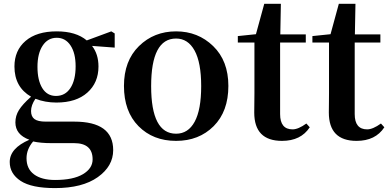

<svg xmlns="http://www.w3.org/2000/svg" viewBox="-20 -713 2009 993"><path d="M269.5 -216.8Q317.4 -216.8 344.2 -257.8Q371.1 -298.8 371.1 -370.1Q371.1 -438.5 344.7 -478Q318.4 -517.6 273.4 -517.6Q227.5 -517.6 200.7 -477.1Q173.8 -436.5 173.8 -367.2Q173.8 -297.9 198.7 -257.3Q223.6 -216.8 269.5 -216.8ZM363.3 27.3H247.1Q189.5 27.3 151.4 18.6Q117.2 58.6 117.2 105.5Q117.2 160.2 156.2 189Q195.3 217.8 264.6 217.8Q358.4 217.8 408.7 188Q459 158.2 459 111.3Q459 27.3 363.3 27.3ZM573.2 -540V-466.8L456.1 -475.6Q489.3 -432.6 489.3 -369.1Q489.3 -285.2 431.6 -233.9Q374 -182.6 271.5 -182.6Q213.9 -182.6 163.1 -202.1Q140.6 -168.9 140.6 -138.7Q140.6 -110.4 158.2 -97.2Q175.8 -84 216.8 -84H364.3Q565.4 -84 565.4 63.5Q565.4 146.5 485.8 203.1Q406.2 259.8 264.6 259.8Q143.6 259.8 86.9 222.7Q30.3 185.5 30.3 125Q30.3 53.7 131.8 9.8Q59.6 -16.6 59.6 -80.1Q59.6 -114.3 78.1 -144Q96.7 -173.8 140.6 -212.9Q54.7 -262.7 54.7 -369.1Q54.7 -452.1 112.3 -501.5Q169.9 -550.8 273.4 -550.8Q373 -550.8 428.7 -503.9L555.7 -550.8Z M890.6 15.6Q771.5 15.6 696.3 -60.5Q621.1 -136.7 621.1 -268.6Q621.1 -398.4 698.7 -474.6Q776.4 -550.8 890.6 -550.8Q1003.9 -550.8 1082.5 -474.6Q1161.1 -398.4 1161.1 -268.6Q1161.1 -136.7 1085 -60.5Q1008.8 15.6 890.6 15.6ZM890.6 -21.5Q953.1 -21.5 986.8 -83.5Q1020.5 -145.5 1020.5 -267.6Q1020.5 -389.6 986.3 -451.7Q952.1 -513.7 890.6 -513.7Q761.7 -513.7 761.7 -267.6Q761.7 -21.5 890.6 -21.5Z M1564.5 -74.2 1582 -54.7Q1536.1 15.6 1438.5 15.6Q1294.9 15.6 1294.9 -130.9Q1294.9 -146.5 1295.4 -178.7Q1295.9 -210.9 1295.9 -231.4V-493.2H1210V-526.4L1303.7 -536.1L1346.7 -693.4H1432.6L1429.7 -535.2H1561.5V-493.2H1428.7V-123Q1428.7 -43.9 1493.2 -43.9Q1522.5 -43.9 1564.5 -74.2Z M1950.2 -74.2 1967.8 -54.7Q1921.9 15.6 1824.2 15.6Q1680.7 15.6 1680.7 -130.9Q1680.7 -146.5 1681.2 -178.7Q1681.6 -210.9 1681.6 -231.4V-493.2H1595.7V-526.4L1689.5 -536.1L1732.4 -693.4H1818.4L1815.4 -535.2H1947.3V-493.2H1814.5V-123Q1814.5 -43.9 1878.9 -43.9Q1908.2 -43.9 1950.2 -74.2Z"/></svg>

Font: GenYoMin TW TTF Bold
Style: Regular
Weight: 700
Version: Version 1.300